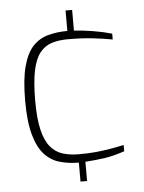

<svg xmlns="http://www.w3.org/2000/svg" viewBox="-51 -662 591 786"><g transform="rotate(-5 244.0 -268.5)"><path d="M248 83V5Q207 5 171 -5Q135 -15 108.5 -43Q82 -71 66.5 -125Q51 -179 51 -266Q51 -354 65.5 -407.5Q80 -461 106 -488.5Q132 -516 168.5 -526Q205 -536 248 -536V-620H275V-535Q311 -533 353 -526Q395 -519 430 -509V-485Q392 -492 348.5 -497Q305 -502 247 -502Q210 -502 181 -493Q152 -484 132 -459Q112 -434 102 -386.5Q92 -339 92 -262Q92 -189 103 -143Q114 -97 135 -72Q156 -47 185.5 -38Q215 -29 252 -29Q292 -29 321.5 -32Q351 -35 378.5 -39.5Q406 -44 437 -51V-25Q389 -9 353.5 -4Q318 1 275 4V83Z"/></g></svg>

Font: Exo Thin ExtraLight
Style: Regular
Weight: 250
Version: Version 2.000